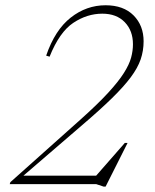

<svg xmlns="http://www.w3.org/2000/svg" viewBox="-20 -700 590 730"><path d="M168.5 -484.5 155.5 -488.5Q189 -586 248.8 -633Q308.5 -680 381.5 -680Q449.5 -680 487.8 -641.5Q526 -603 526 -543Q526 -507 514.8 -474.2Q503.5 -441.5 477 -406Q450.5 -370.5 405.2 -326.2Q360 -282 291.5 -223.5L69 -32H345.5L454.5 -156.5H465L381.5 9.5H374L345.5 0H17L19.5 -7.5L285.5 -245Q351 -303.5 390.8 -346.8Q430.5 -390 451 -422.5Q471.5 -455 478.5 -481Q485.5 -507 485.5 -531.5Q485.5 -583.5 454.2 -615.8Q423 -648 369 -648Q311 -648 258.5 -613Q206 -578 168.5 -484.5Z"/></svg>

Font: Newsreader Text ExtraLight
Style: Italic
Weight: 275
Italic angle: -17°
Designer: Hugues Gentile
Foundry: Production Type
Version: Version 1.001